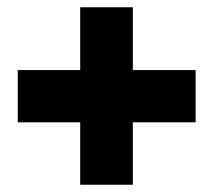

<svg xmlns="http://www.w3.org/2000/svg" viewBox="-20 -460 588 529"><path d="M519 -123H346V49H201V-123H29V-267H201V-440H346V-267H519Z"/></svg>

Font: Lalezar
Style: Bold
Weight: 700
Designer: Borna Izadpanah
Foundry: Borna Izadpanah
Version: Version 1.003;January 24, 2021;FontCreator 13.0.0.2683 64-bi